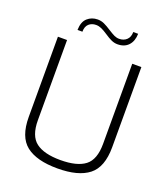

<svg xmlns="http://www.w3.org/2000/svg" viewBox="-163 -1027 998 1146"><g transform="rotate(20 336.5 -454.0)"><path d="M71 -225V-734H129V-225Q129 -125 180.5 -86Q232 -47 336 -47Q441 -47 492 -86Q543 -125 543 -225V-734H601V-225Q601 -98 534.5 -46Q468 6 336 6Q204 6 137.5 -46Q71 -98 71 -225ZM260 -912Q282 -912 301.5 -903Q321 -894 347 -877Q372 -861 387 -854Q402 -847 418 -847Q447 -847 465.5 -864.5Q484 -882 484 -914H515Q514 -867 489 -840Q464 -813 420 -813Q400 -813 381 -821.5Q362 -830 337 -847Q313 -863 296 -870.5Q279 -878 262 -878Q234 -878 216 -861.5Q198 -845 198 -812H167Q168 -864 195 -888Q222 -912 260 -912Z"/></g></svg>

Font: Exo Light
Style: Regular
Weight: 300
Designer: Natanael Gama
Foundry: Natanael Gama
Version: Version 1.500; ttfautohint (v1.6)